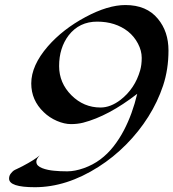

<svg xmlns="http://www.w3.org/2000/svg" viewBox="-20 -576 699 774"><path d="M140.1 50.3Q126.5 65.4 126.5 75.4Q126.5 85.4 133.1 91.6Q139.6 97.7 150.1 101.8Q160.6 106 173.3 108.6Q186 111.3 198.2 112.3Q220.7 114.7 251.2 114.7Q281.7 114.7 318.1 101.8Q354.5 88.9 384.3 66.7Q414.1 44.4 437.7 14.2Q461.4 -16.1 479.5 -50.8Q513.7 -116.2 533.2 -197.8Q417 -107.9 315.4 -81.5Q292.5 -75.7 266.1 -75.7Q239.7 -75.7 209.5 -88.6Q179.2 -101.6 156.2 -124Q106 -171.9 106 -239.7Q106 -312 172.9 -389.2Q233.4 -458.5 324.7 -507.3Q415 -555.7 485.4 -555.7Q571.3 -555.7 616.7 -500Q659.2 -448.7 659.2 -372.6Q659.2 -296.4 637.5 -231Q615.7 -165.5 577.9 -105.5Q540 -45.4 488.5 6.6Q437 58.6 377 96.7Q248.5 178.7 120.6 178.7Q16.6 178.7 16.6 144Q16.6 132.3 23.4 123.8Q30.3 115.2 34.7 112.1Q39.1 108.9 48.3 105Q57.6 101.1 70.3 94.2Q121.1 67.4 140.1 50.3ZM544.9 -292Q551.3 -314 551.3 -342.8Q551.3 -371.6 536.1 -400.4Q521 -429.2 496.1 -449.2Q445.3 -488.8 371.6 -488.8Q299.8 -488.8 256.8 -433.6Q218.3 -382.8 218.3 -309.6Q218.3 -241.7 267.8 -192.1Q317.4 -142.6 385.3 -142.6Q425.8 -142.6 466.3 -173.8Q523.9 -218.8 544.9 -292Z"/></svg>

Font: Fondamento
Style: Italic
Weight: 400
Italic angle: -12°
Version: Version 1.000